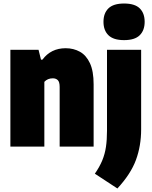

<svg xmlns="http://www.w3.org/2000/svg" viewBox="-20 -833 861 1091"><path d="M39 0V-550H199L213 -494H221Q269.5 -559 353 -559Q398 -559 434 -539Q470 -519 491 -474Q512 -429 512 -354V0H319V-339Q319 -367.5 308.2 -377.8Q297.5 -388 280 -388Q250.5 -388 232 -368V0ZM647 238 519 154Q546 115 561 78.8Q576 42.5 582 2Q588 -38.5 588 -90V-550H782V-98Q782 -4.5 752.5 75.8Q723 156 647 238ZM685 -605Q624.5 -605 596.2 -632.8Q568 -660.5 568 -709Q568 -758 596.2 -785.5Q624.5 -813 685 -813Q746 -813 774 -785.5Q802 -758 802 -709Q802 -660.5 774 -632.8Q746 -605 685 -605Z"/></svg>

Font: Encode Sans Condensed Black
Style: Regular
Weight: 900
Width: 3
Designer: Multiple Designers
Foundry: Impallari Type
Version: Version 3.000; ttfautohint (v1.8.3) -l 8 -r 50 -G 200 -x 14 